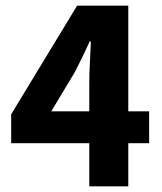

<svg xmlns="http://www.w3.org/2000/svg" viewBox="-20 -655 568 675"><path d="M293.9 0V-367.2Q293.9 -397.3 296.2 -438.4Q298.5 -479.4 299.5 -509.5H295.5Q283.5 -483.1 270.5 -456.4Q257.5 -429.8 243.5 -402.2L160.2 -263.6H504.3V-151.5H19.3V-253.2L251.1 -635.1H431V0Z"/></svg>

Font: Source Sans 3
Style: Regular
Weight: 200
Designer: Paul D. Hunt
Foundry: Adobe
Version: Version 3.046;hotconv 1.0.118;makeotfexe 2.5.65603